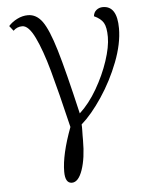

<svg xmlns="http://www.w3.org/2000/svg" viewBox="-55 -591 684 876"><g transform="rotate(-5 287.0 -153.0)"><path d="M208 187Q208 109 254 -14Q215 -178 188 -275.5Q161 -373 132.5 -432Q104 -491 75 -491Q51 -491 34 -474L16 -497Q32 -515 56 -527Q80 -539 105 -539Q144 -539 171 -501.5Q198 -464 227 -367.5Q256 -271 302 -72Q346 -112 382 -174Q418 -236 439 -299.5Q460 -363 460 -408Q460 -453 448 -473.5Q436 -494 405 -508Q407 -526 419.5 -536Q432 -546 449 -546Q514 -546 514 -443Q514 -373 482 -290Q450 -207 401.5 -134.5Q353 -62 306 -21Q307 -10 306.5 6Q306 22 306 30V51Q306 133 287.5 186.5Q269 240 239 240Q208 240 208 187Z"/></g></svg>

Font: Noto Serif Light
Style: Regular
Weight: 300
Designer: Monotype Design Team
Foundry: Monotype Imaging Inc.
Version: Version 1.001